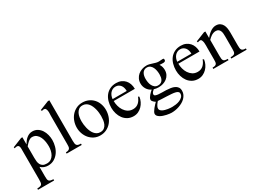

<svg xmlns="http://www.w3.org/2000/svg" viewBox="-48 -1495 3351 2499"><g transform="rotate(-30 1627.5 -245.5)"><path d="M480.5 -247.6Q480.5 -200.7 467.3 -153.6Q454.1 -106.4 427.5 -69.3Q400.9 -32.2 361.1 -8.5Q321.3 15.1 268.6 15.1Q237.8 15.1 210.2 4.6Q182.6 -5.9 160.2 -27.3V113.3Q160.2 138.7 162.1 155.3Q164.1 171.9 171.6 181.9Q179.2 191.9 194.8 196.5Q210.4 201.2 237.3 202.1V221.2H-5.4V202.1Q22.5 201.2 38.6 197Q54.7 192.9 62.3 182.9Q69.8 172.9 72 155.5Q74.2 138.2 74.2 110.8V-324.7Q74.2 -335.9 74.5 -349.9Q74.7 -363.8 71.8 -376.2Q68.8 -388.7 61 -397Q53.2 -405.3 36.6 -405.3Q18.6 -405.3 2.4 -397.5L-2.4 -415.5L140.6 -472.7H160.2V-364.7Q171.9 -385.3 186.5 -405Q201.2 -424.8 219.5 -440.2Q237.8 -455.6 259.5 -464.8Q281.2 -474.1 307.1 -474.1Q352.5 -474.1 385.3 -453.1Q418 -432.1 439 -399.4Q460 -366.7 470.2 -326.4Q480.5 -286.1 480.5 -247.6ZM399.9 -199.2Q399.9 -231.4 394.3 -268.3Q388.7 -305.2 374 -337.2Q359.4 -369.1 333.7 -390.6Q308.1 -412.1 267.1 -412.1Q251.5 -412.1 236.1 -404.1Q220.7 -396 207 -384.3Q193.4 -372.6 181.6 -359.4L160.2 -334.5V-162.6Q160.2 -133.8 163.3 -107.7Q166.5 -81.5 178 -61Q189.5 -40.5 210.4 -28.6Q231.4 -16.6 267.1 -16.6Q304.7 -16.6 330.1 -33.7Q355.5 -50.8 370.8 -77.4Q386.2 -104 393.1 -136.2Q399.9 -168.5 399.9 -199.2Z M552.7 0V-19.5Q576.7 -19.5 590.3 -25.1Q604 -30.8 611.1 -41.3Q618.2 -51.8 619.6 -67.6Q621.1 -83.5 621.1 -104V-532.7Q621.1 -544.4 622.3 -564Q623.5 -583.5 620.8 -602.3Q618.2 -621.1 610.1 -634.8Q602.1 -648.4 584 -648.4Q576.2 -648.4 568.8 -647Q561.5 -645.5 552.7 -642.1L544.4 -659.2L682.6 -713.9H704.6V-104Q704.6 -80.6 707 -64.7Q709.5 -48.8 717 -38.8Q724.6 -28.8 739.7 -24.2Q754.9 -19.5 779.3 -19.5V0Z M1280.8 -238.8Q1280.8 -188.5 1265.1 -142.6Q1249.5 -96.7 1220 -61.8Q1190.4 -26.9 1148.4 -5.9Q1106.4 15.1 1053.7 15.1Q1003.9 15.1 963.6 -5.1Q923.3 -25.4 895 -58.6Q866.7 -91.8 851.1 -135.3Q835.4 -178.7 835.4 -225.1Q835.4 -273.9 851.1 -318.8Q866.7 -363.8 896 -398.2Q925.3 -432.6 966.6 -453.4Q1007.8 -474.1 1059.1 -474.1Q1109.4 -474.1 1150.4 -455.8Q1191.4 -437.5 1220.5 -405.5Q1249.5 -373.5 1265.1 -330.3Q1280.8 -287.1 1280.8 -238.8ZM1186.5 -199.2Q1186.5 -221.2 1183.8 -248Q1181.2 -274.9 1174.6 -301.8Q1168 -328.6 1157.2 -353.8Q1146.5 -378.9 1130.6 -398.4Q1114.7 -418 1093 -429.7Q1071.3 -441.4 1042.5 -441.4Q1008.8 -441.4 986.8 -424.3Q964.8 -407.2 952.1 -381.6Q939.5 -356 934.8 -325.2Q930.2 -294.4 930.2 -267.1Q930.2 -245.1 933.1 -218.5Q936 -191.9 942.6 -164.6Q949.2 -137.2 960.2 -111.6Q971.2 -85.9 987.3 -65.9Q1003.4 -45.9 1024.9 -33.9Q1046.4 -22 1074.7 -22Q1110.8 -22 1132.8 -39.1Q1154.8 -56.2 1166.7 -82.5Q1178.7 -108.9 1182.6 -140.1Q1186.5 -171.4 1186.5 -199.2Z M1743.2 -168Q1738.8 -131.8 1722.7 -98.9Q1706.5 -65.9 1681.9 -40.5Q1657.2 -15.1 1625 0Q1592.8 15.1 1554.7 15.1Q1505.4 15.1 1467.5 -5.4Q1429.7 -25.9 1404.5 -60.1Q1379.4 -94.2 1366.7 -137.5Q1354 -180.7 1354 -225.1Q1354 -275.4 1366.9 -320.3Q1379.9 -365.2 1406.2 -399.2Q1432.6 -433.1 1472.9 -453.6Q1513.2 -474.1 1567.4 -474.1Q1608.4 -474.1 1641.1 -460Q1673.8 -445.8 1696.5 -420.9Q1719.2 -396 1731.2 -361.6Q1743.2 -327.1 1743.2 -286.6H1425.3Q1425.3 -249.5 1435.3 -210.7Q1445.3 -171.9 1466.1 -140.4Q1486.8 -108.9 1518.3 -88.4Q1549.8 -67.9 1593.3 -67.9Q1620.1 -67.9 1641.1 -76.2Q1662.1 -84.5 1678.5 -99.6Q1694.8 -114.7 1707 -135Q1719.2 -155.3 1728 -178.7ZM1637.7 -315.4Q1637.7 -338.9 1632.1 -360.8Q1626.5 -382.8 1614.3 -399.7Q1602.1 -416.5 1583.3 -427.2Q1564.5 -438 1538.6 -438Q1512.7 -438 1492.7 -427.7Q1472.7 -417.5 1458.3 -400.4Q1443.8 -383.3 1435.5 -361.1Q1427.2 -338.9 1425.3 -315.4Z M2268.1 -419.4Q2268.1 -404.8 2257.8 -399.4Q2247.6 -394 2233.2 -393.3Q2218.8 -392.6 2203.1 -394.3Q2187.5 -396 2176.8 -396Q2191.4 -376.5 2197.8 -352.3Q2204.1 -328.1 2204.1 -304.7Q2204.1 -266.1 2189.2 -237.1Q2174.3 -208 2148.9 -188.2Q2123.5 -168.5 2090.8 -158.4Q2058.1 -148.4 2022.9 -148.4Q2005.9 -148.4 1988 -150.9Q1970.2 -153.3 1953.1 -158.7Q1939.5 -147.9 1927.2 -134Q1915 -120.1 1915 -102.5Q1915 -87.4 1929.9 -80.8Q1944.8 -74.2 1969.2 -71.5Q1993.7 -68.8 2024.9 -68.8Q2056.2 -68.8 2088.9 -67.4Q2121.6 -65.9 2152.8 -61.3Q2184.1 -56.6 2208.5 -44.9Q2232.9 -33.2 2248 -12.7Q2263.2 7.8 2263.2 42Q2263.2 72.8 2251 98.1Q2238.8 123.5 2218.8 143.8Q2198.7 164.1 2172.6 178.7Q2146.5 193.4 2117.7 203.4Q2088.9 213.4 2059.8 218Q2030.8 222.7 2004.9 222.7Q1992.2 222.7 1971.9 220.2Q1951.7 217.8 1929.2 212.9Q1906.7 208 1884.3 200.4Q1861.8 192.9 1843.8 182.1Q1825.7 171.4 1814.2 157.7Q1802.7 144 1802.7 126.5Q1802.7 112.8 1813.7 93.8Q1824.7 74.7 1839.8 56.4Q1855 38.1 1870.6 21.5L1895.5 -3.9Q1889.2 -7.8 1881.1 -13.9Q1873 -20 1865.7 -27.3Q1858.4 -34.7 1853.3 -43Q1848.1 -51.3 1848.1 -60.1Q1848.1 -74.2 1856.9 -89.8Q1865.7 -105.5 1878.4 -120.1Q1891.1 -134.8 1904.8 -147.5Q1918.5 -160.2 1928.2 -168Q1908.2 -177.2 1891.8 -191.9Q1875.5 -206.5 1864.3 -224.9Q1853 -243.2 1846.9 -264.2Q1840.8 -285.2 1840.8 -307.1Q1840.8 -346.2 1856 -377.2Q1871.1 -408.2 1896.2 -429.4Q1921.4 -450.7 1954.6 -462.4Q1987.8 -474.1 2024.4 -474.1Q2046.4 -474.1 2067.4 -468.5Q2088.4 -462.9 2108.9 -456.1Q2129.4 -449.2 2150.1 -443.6Q2170.9 -438 2192.4 -438Q2205.6 -438 2219 -439.7Q2232.4 -441.4 2245.6 -441.4Q2258.8 -441.4 2263.4 -438.7Q2268.1 -436 2268.1 -419.4ZM2115.7 -290.5Q2115.7 -314 2111.3 -341.6Q2106.9 -369.1 2095.7 -393.3Q2084.5 -417.5 2064.9 -433.3Q2045.4 -449.2 2016.1 -449.2Q1990.7 -449.2 1973.9 -438.2Q1957 -427.2 1947 -410.4Q1937 -393.6 1932.6 -372.1Q1928.2 -350.6 1928.2 -329.1Q1928.2 -305.2 1932.6 -277.8Q1937 -250.5 1948.7 -227.3Q1960.4 -204.1 1980 -188.7Q1999.5 -173.3 2029.8 -173.3Q2055.7 -173.3 2072.3 -183.3Q2088.9 -193.4 2098.6 -210Q2108.4 -226.6 2112.1 -247.6Q2115.7 -268.6 2115.7 -290.5ZM2226.1 61.5Q2226.1 51.3 2221.9 43.9Q2217.8 36.6 2210.7 31.7Q2203.6 26.9 2194.6 23.4Q2185.5 20 2176.8 18.1Q2157.7 13.2 2124.3 10.5Q2090.8 7.8 2054.2 6.3L1981.9 3.4Q1946.3 2 1922.9 0L1907.7 18.6Q1899.4 28.8 1892.1 40.3Q1884.8 51.8 1880.1 64.2Q1875.5 76.7 1875.5 88.9Q1875.5 104 1885.5 115.2Q1895.5 126.5 1911.1 134.5Q1926.8 142.6 1946.5 147.9Q1966.3 153.3 1985.6 156.2Q2004.9 159.2 2022.2 160.2Q2039.6 161.1 2050.3 161.1Q2072.8 161.1 2103.3 157Q2133.8 152.8 2161.1 141.4Q2188.5 129.9 2207.3 110.6Q2226.1 91.3 2226.1 61.5Z M2714.8 -168Q2710.4 -131.8 2694.3 -98.9Q2678.2 -65.9 2653.6 -40.5Q2628.9 -15.1 2596.7 0Q2564.5 15.1 2526.4 15.1Q2477.1 15.1 2439.2 -5.4Q2401.4 -25.9 2376.2 -60.1Q2351.1 -94.2 2338.4 -137.5Q2325.7 -180.7 2325.7 -225.1Q2325.7 -275.4 2338.6 -320.3Q2351.6 -365.2 2377.9 -399.2Q2404.3 -433.1 2444.6 -453.6Q2484.9 -474.1 2539.1 -474.1Q2580.1 -474.1 2612.8 -460Q2645.5 -445.8 2668.2 -420.9Q2690.9 -396 2702.9 -361.6Q2714.8 -327.1 2714.8 -286.6H2397Q2397 -249.5 2407 -210.7Q2417 -171.9 2437.7 -140.4Q2458.5 -108.9 2490 -88.4Q2521.5 -67.9 2564.9 -67.9Q2591.8 -67.9 2612.8 -76.2Q2633.8 -84.5 2650.1 -99.6Q2666.5 -114.7 2678.7 -135Q2690.9 -155.3 2699.7 -178.7ZM2609.4 -315.4Q2609.4 -338.9 2603.8 -360.8Q2598.1 -382.8 2585.9 -399.7Q2573.7 -416.5 2554.9 -427.2Q2536.1 -438 2510.3 -438Q2484.4 -438 2464.4 -427.7Q2444.3 -417.5 2429.9 -400.4Q2415.5 -383.3 2407.2 -361.1Q2398.9 -338.9 2397 -315.4Z M3027.3 0V-19.5Q3053.2 -19.5 3068.4 -23.4Q3083.5 -27.3 3091.1 -37.1Q3098.6 -46.9 3100.6 -63Q3102.5 -79.1 3102.5 -104V-292Q3102.5 -311.5 3100.8 -332.8Q3099.1 -354 3091.8 -371.6Q3084.5 -389.2 3069.8 -400.6Q3055.2 -412.1 3029.8 -412.1Q3011.7 -412.1 2995.1 -406.5Q2978.5 -400.9 2963.6 -391.8Q2948.7 -382.8 2935.8 -370.8Q2922.9 -358.9 2911.1 -346.7V-104Q2911.1 -80.1 2913.3 -63.7Q2915.5 -47.4 2922.9 -37.4Q2930.2 -27.3 2945.1 -23.4Q2960 -19.5 2985.8 -19.5V0H2756.8V-19.5Q2781.7 -19.5 2795.9 -24.4Q2810.1 -29.3 2816.9 -39.6Q2823.7 -49.8 2825.2 -65.9Q2826.7 -82 2826.7 -104V-275.9Q2826.7 -286.6 2827.4 -308.6Q2828.1 -330.6 2825.7 -352.5Q2823.2 -374.5 2815.7 -391.4Q2808.1 -408.2 2791.5 -408.2Q2782.7 -408.2 2773.9 -405.8Q2765.1 -403.3 2756.8 -399.9L2750 -418L2890.6 -474.1H2911.1V-376.5Q2925.3 -394 2942.4 -411.4Q2959.5 -428.7 2978.8 -442.6Q2998 -456.5 3020 -465.3Q3042 -474.1 3065.4 -474.1Q3102.5 -474.1 3126.2 -458.7Q3149.9 -443.4 3163.3 -418.5Q3176.8 -393.6 3181.4 -362.8Q3186 -332 3186 -300.8V-104Q3186 -82 3188 -65.9Q3189.9 -49.8 3197 -39.6Q3204.1 -29.3 3218.8 -24.4Q3233.4 -19.5 3257.8 -19.5V0Z"/></g></svg>

Font: Simplified Naskh
Style: Regular
Weight: 400
Designer: SIL International
Foundry: Arabeyes
Version: 1.02_alpha